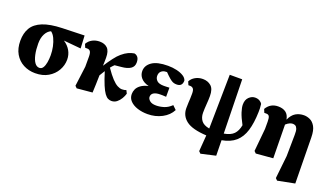

<svg xmlns="http://www.w3.org/2000/svg" viewBox="-74 -1161 3263 1899"><g transform="rotate(20 1557.5 -211.5)"><path d="M272 16Q204 16 148 -13.5Q92 -43 59 -99.5Q26 -156 26 -237Q26 -317 59.5 -373Q93 -429 169.5 -460Q246 -491 374 -495L606 -502L613 -368L431 -385Q477 -355 501.5 -312Q526 -269 526 -218Q526 -158 495.5 -104.5Q465 -51 408.5 -17.5Q352 16 272 16ZM202 -271Q202 -206 213 -155.5Q224 -105 244.5 -76.5Q265 -48 294 -48Q318 -48 332 -70.5Q346 -93 352 -128.5Q358 -164 358 -203Q358 -249 348.5 -293.5Q339 -338 322 -374Q305 -410 280 -428Q245 -413 223.5 -372Q202 -331 202 -271Z M711 16 691 -4 718 -214V-318Q718 -358 707.5 -374Q697 -390 674 -390H653L638 -426Q658 -461 692.5 -479Q727 -497 768 -497Q821 -497 851 -467.5Q881 -438 881 -368Q881 -347 880.5 -326Q880 -305 879 -283Q911 -333 944 -376.5Q977 -420 1004 -442Q1038 -471 1068.5 -485Q1099 -499 1130 -504Q1153 -500 1167.5 -481.5Q1182 -463 1182 -426Q1182 -383 1148.5 -361Q1115 -339 1055 -334L985 -327Q976 -318 967 -309Q958 -300 950 -289Q993 -226 1026 -191Q1059 -156 1085.5 -142Q1112 -128 1134 -128Q1148 -128 1158.5 -130Q1169 -132 1179 -136L1195 -104Q1188 -78 1171.5 -50Q1155 -22 1131 -3Q1107 16 1075 16Q1057 16 1039 7.5Q1021 -1 1002 -27Q983 -53 961.5 -104Q940 -155 914 -239Q906 -226 897 -211.5Q888 -197 879 -182Q878 -133 876.5 -83.5Q875 -34 873 1Z M1455 16Q1398 16 1349.5 0.5Q1301 -15 1271.5 -45Q1242 -75 1242 -118Q1242 -144 1253.5 -169.5Q1265 -195 1293.5 -216Q1322 -237 1372 -249Q1317 -263 1289.5 -294.5Q1262 -326 1262 -367Q1262 -426 1317 -464.5Q1372 -503 1485 -503Q1534 -503 1577 -493Q1620 -483 1649.5 -464.5Q1679 -446 1686 -420Q1686 -358 1627 -358Q1611 -358 1597 -361.5Q1583 -365 1566 -377Q1549 -389 1524 -413L1496 -441Q1491 -440 1484 -440Q1457 -440 1437 -423Q1417 -406 1417 -373Q1417 -344 1439 -323Q1461 -302 1512 -302Q1527 -302 1537.5 -302.5Q1548 -303 1571 -304V-208Q1546 -210 1533 -210Q1520 -210 1509 -210Q1466 -210 1441.5 -195.5Q1417 -181 1417 -152Q1417 -131 1439 -112Q1461 -93 1506 -93Q1546 -93 1587.5 -106Q1629 -119 1666 -155L1705 -117Q1674 -56 1606 -20Q1538 16 1455 16Z M2082 205 2062 185 2075 15Q1925 7 1861 -42Q1797 -91 1797 -171Q1797 -205 1798.5 -228.5Q1800 -252 1801 -274.5Q1802 -297 1802 -325Q1802 -363 1790 -377Q1778 -391 1755 -391H1739L1724 -426Q1740 -458 1775 -478Q1810 -498 1854 -498Q1906 -498 1941 -467.5Q1976 -437 1976 -363Q1976 -325 1972 -275Q1968 -225 1968 -185Q1968 -137 1993 -103.5Q2018 -70 2079 -59L2088 -628H2219L2231 -61Q2301 -73 2333.5 -107Q2366 -141 2377 -202Q2340 -271 2325 -318Q2310 -365 2310 -396Q2310 -447 2339 -474.5Q2368 -502 2402 -502Q2432 -502 2451.5 -489.5Q2471 -477 2478 -463Q2481 -438 2482 -418Q2483 -398 2482 -379Q2479 -263 2454.5 -182.5Q2430 -102 2376.5 -55Q2323 -8 2233 8L2236 170Z M2866 176 2892 -65 2895 -290Q2896 -332 2888 -352.5Q2880 -373 2867.5 -379.5Q2855 -386 2841 -386Q2826 -386 2808.5 -378.5Q2791 -371 2770 -352L2775 1L2596 16L2576 -4L2599 -244V-319Q2599 -359 2590.5 -375Q2582 -391 2559 -391H2538L2523 -427Q2565 -498 2647 -498Q2696 -498 2727 -475.5Q2758 -453 2767 -403Q2792 -458 2830 -480.5Q2868 -503 2917 -503Q2948 -503 2980 -488.5Q3012 -474 3034.5 -435Q3057 -396 3058 -322L3065 161L2886 196Z"/></g></svg>

Font: Source Serif 4 Black
Style: Regular
Weight: 900
Designer: Frank Grießhammer
Foundry: Adobe
Version: Version 4.005;hotconv 1.1.0;makeotfexe 2.6.0